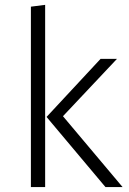

<svg xmlns="http://www.w3.org/2000/svg" viewBox="-20 -763 528 783"><path d="M236.8 -289.1 480 0H410.2L169.9 -286.1L390.1 -522.9H457ZM164.1 0H106V-735.8L164.1 -743.2Z"/></svg>

Font: FiraSans-Light
Style: Regular
Weight: 300
Designer: Carrois Corporate & Edenspiekermann AG
Foundry: Carrois Corporate GbR & Edenspiekermann AG
Version: Version 3.106;PS 003.106;hotconv 1.0.70;makeotf.lib2.5.58329